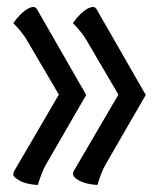

<svg xmlns="http://www.w3.org/2000/svg" viewBox="-20 -517 445 548"><path d="M231 -493Q239 -497 245.5 -497Q252 -497 256 -490L396 -246L281 -47Q269 -26 258 11Q224 9 203.5 -3Q183 -15 190 -28L318 -247L227 -402Q213 -426 188 -451Q208 -480 231 -493ZM88 11Q54 9 36 -1.5Q18 -12 18 -18Q18 -24 20 -28L148 -247L57 -402Q43 -426 18 -451Q38 -480 61 -493Q69 -497 75.5 -497Q82 -497 86 -490L226 -246L111 -47Q99 -26 88 11Z"/></svg>

Font: el_Medula One
Style: Regular
Weight: 400
Designer: Luciano Vergara
Foundry: Luciano Vergara
Version: Version 1.002 August 17, 2020